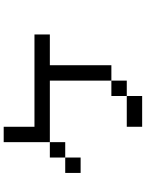

<svg xmlns="http://www.w3.org/2000/svg" viewBox="105 -895 790 1040"><g transform="rotate(-90 500.0 -375.0)"><path d="M666.7 -166.7H583.3V-500H250V-750H333.3V-583.3H833.3V-500H666.7ZM83.3 -333.3V-416.7H166.7V-333.3ZM166.7 -416.7V-500H250V-416.7ZM333.3 0V-83.3H500V0ZM500 -83.3V-166.7H583.3V-83.3Z"/></g></svg>

Font: Galmuri11 Regular
Style: Regular
Weight: 400
Designer: Minseo Lee (Quiple)
Version: Version 2.356;hotconv 1.1.0;makeotfexe 2.6.0 DEVELOPMENT